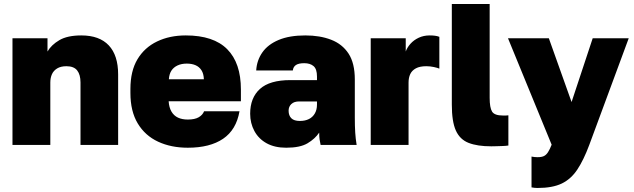

<svg xmlns="http://www.w3.org/2000/svg" viewBox="-20 -720 3150 954"><path d="M42 0V-530H216V-464Q235 -497 275 -520.5Q315 -544 384 -544Q474 -544 520.5 -494.5Q567 -445 567 -350V0H380V-310Q380 -349 363.5 -370Q347 -391 310 -391Q282 -391 264 -380Q246 -369 238 -351Q230 -333 230 -310V0Z M913 14Q830 14 765.5 -16Q701 -46 664.5 -106.5Q628 -167 628 -258V-278Q628 -367 663 -425.5Q698 -484 760.5 -514Q823 -544 903 -544Q1041 -544 1109 -475.5Q1177 -407 1177 -275V-217H818Q820 -186 832 -165.5Q844 -145 864.5 -135.5Q885 -126 913 -126Q948 -126 967.5 -137.5Q987 -149 994 -167H1170Q1154 -75 1088.5 -30.5Q1023 14 913 14ZM908 -404Q882 -404 862.5 -395Q843 -386 832 -369.5Q821 -353 819 -326H993Q992 -354 981 -371Q970 -388 951.5 -396Q933 -404 908 -404Z M1402 14Q1345 14 1305 -8Q1265 -30 1244 -69Q1223 -108 1223 -155Q1223 -234 1271.5 -278Q1320 -322 1423 -322H1555V-340Q1555 -377 1538 -391.5Q1521 -406 1492 -406Q1464 -406 1450.5 -397Q1437 -388 1435 -370H1253Q1256 -420 1283.5 -459.5Q1311 -499 1364.5 -521.5Q1418 -544 1497 -544Q1570 -544 1625.5 -522.5Q1681 -501 1712 -453.5Q1743 -406 1743 -325V-135Q1743 -93 1745 -61.5Q1747 -30 1752 0H1573Q1570 -14 1568 -27Q1566 -40 1566 -61Q1545 -30 1508 -8Q1471 14 1402 14ZM1470 -119Q1496 -119 1515 -128.5Q1534 -138 1544.5 -156.5Q1555 -175 1555 -200V-216H1467Q1441 -216 1427.5 -203Q1414 -190 1414 -170Q1414 -146 1427.5 -132.5Q1441 -119 1470 -119Z M1822 0V-530H1996V-464Q2003 -484 2019.5 -502.5Q2036 -521 2060.5 -532.5Q2085 -544 2115 -544Q2129 -544 2141 -542.5Q2153 -541 2163 -537V-379Q2154 -383 2135.5 -387Q2117 -391 2098 -391Q2066 -391 2046.5 -380.5Q2027 -370 2018.5 -352Q2010 -334 2010 -310V0Z M2421 7Q2352 7 2308.5 -10Q2265 -27 2245 -71.5Q2225 -116 2225 -200V-700H2413V-234Q2413 -185 2425 -165.5Q2437 -146 2479 -146Q2488 -146 2493.5 -146Q2499 -146 2506 -147V3Q2494 5 2478 5.5Q2462 6 2446.5 6.5Q2431 7 2421 7Z M2651 214Q2636 214 2621 211V58Q2636 61 2651 61Q2671 61 2682.5 55.5Q2694 50 2703 36Q2712 22 2721 -1L2504 -530H2707L2820 -213L2925 -530H3104L2908 0Q2880 75 2848.5 122.5Q2817 170 2771 192Q2725 214 2651 214Z"/></svg>

Font: Golos Text ExtraBold
Style: Regular
Weight: 800
Designer: A.Korolkova, Vitaly Kuzmin
Foundry: ParaType Ltd
Version: Version 2.004